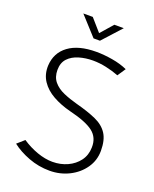

<svg xmlns="http://www.w3.org/2000/svg" viewBox="-161 -971 861 1070"><g transform="rotate(20 269.0 -436.0)"><path d="M266 8Q201 8 141.5 -14.5Q82 -37 40 -70L82 -107Q125 -78 173 -61Q221 -44 264 -44Q312 -44 352.5 -62.5Q393 -81 418 -114.5Q443 -148 444 -194Q446 -253 403.5 -286Q361 -319 261 -343Q202 -358 155.5 -384Q109 -410 83 -449Q57 -488 59 -540Q63 -617 122 -660.5Q181 -704 286 -704Q331 -704 381.5 -695.5Q432 -687 472 -669L440 -621Q403 -635 363.5 -643.5Q324 -652 285 -652Q242 -652 203 -640.5Q164 -629 140 -603.5Q116 -578 116 -535Q116 -493 138.5 -466Q161 -439 199 -422.5Q237 -406 282 -394Q354 -375 402 -353.5Q450 -332 474 -295Q498 -258 498 -194Q498 -137 466 -91Q434 -45 381 -18.5Q328 8 266 8ZM245 -769 144 -880H200L264 -807L328 -880H384L283 -769Z"/></g></svg>

Font: Kulim Park ExtraLight
Style: Regular
Weight: 275
Designer: Noponies / Dale Sattler
Foundry: Noponies
Version: Version 1.000; ttfautohint (v1.8.3)